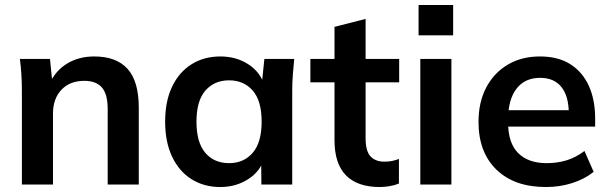

<svg xmlns="http://www.w3.org/2000/svg" viewBox="-20 -742 2451 772"><path d="M68 0V-379Q68 -410 66 -442Q64 -474 60 -505H181L191 -405H179Q203 -458 250 -486.5Q297 -515 359 -515Q448 -515 493 -465Q538 -415 538 -309V0H413V-303Q413 -364 389.5 -390.5Q366 -417 319 -417Q261 -417 227 -381Q193 -345 193 -285V0Z M866 10Q800 10 750 -21.5Q700 -53 672 -112Q644 -171 644 -253Q644 -335 672 -393.5Q700 -452 750 -483.5Q800 -515 866 -515Q930 -515 978.5 -483.5Q1027 -452 1043 -399H1032L1043 -505H1163Q1160 -474 1157.5 -442Q1155 -410 1155 -379V0H1031L1030 -104H1042Q1026 -52 977 -21Q928 10 866 10ZM901 -86Q960 -86 996 -127.5Q1032 -169 1032 -253Q1032 -337 996 -378Q960 -419 901 -419Q842 -419 806 -378Q770 -337 770 -253Q770 -169 805.5 -127.5Q841 -86 901 -86Z M1507 10Q1417 10 1371 -37Q1325 -84 1325 -178V-411H1228V-505H1325V-634L1450 -666V-505H1585V-411H1450V-186Q1450 -134 1470 -113Q1490 -92 1525 -92Q1544 -92 1557.5 -95Q1571 -98 1584 -103V-4Q1567 3 1546.5 6.5Q1526 10 1507 10Z M1670 0V-505H1795V0ZM1663 -600V-722H1802V-600Z M2175 10Q2048 10 1976 -60Q1904 -130 1904 -252Q1904 -331 1935 -390Q1966 -449 2021.5 -482Q2077 -515 2151 -515Q2224 -515 2273 -484Q2322 -453 2347.5 -397Q2373 -341 2373 -266V-233H2005V-299H2284L2267 -285Q2267 -355 2237.5 -392Q2208 -429 2152 -429Q2090 -429 2056.5 -385Q2023 -341 2023 -262V-249Q2023 -167 2063.5 -126.5Q2104 -86 2178 -86Q2221 -86 2258.5 -97.5Q2296 -109 2330 -135L2367 -51Q2331 -22 2281 -6Q2231 10 2175 10Z"/></svg>

Font: Mulish ExtraLight
Style: Bold
Weight: 700
Version: Version 3.603